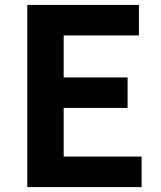

<svg xmlns="http://www.w3.org/2000/svg" viewBox="-20 -761 655 781"><path d="M91 0H556V-124H239V-322H499V-446H239V-617H545V-741H91Z"/></svg>

Font: Noto Sans JP
Style: Bold
Weight: 700
Designer: Ryoko NISHIZUKA  (kana, bopomofo & ideographs); Paul D. Hunt (Latin, Greek & Cyrillic); Sandoll Communications , Soo-you
Foundry: Adobe
Version: Version 2.002;hotconv 1.0.116;makeotfexe 2.5.65601